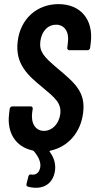

<svg xmlns="http://www.w3.org/2000/svg" viewBox="-20 -728 463 933"><path d="M384 -180C396 -278 349 -321 258 -397C193 -452 170 -477 176 -527C183 -579 214 -608 252 -608C293 -608 317 -574 310 -522L307 -496C306 -489 311 -484 317 -484H405C412 -484 417 -489 418 -496L421 -520C435 -633 372 -708 264 -708C161 -708 79 -638 66 -527C52 -415 119 -359 186 -304C248 -252 279 -227 273 -174C266 -124 232 -92 194 -92C154 -92 130 -126 136 -179L139 -199C140 -206 136 -211 129 -211H40C34 -211 28 -206 27 -199L24 -173C13 -81 58 -14 138 3C140 4 142 5 144 6C169 35 182 65 174 92C167 116 150 123 133 120C125 119 120 121 118 129L109 165C107 173 109 177 116 179C149 189 218 193 242 124C254 87 250 48 222 10C219 7 221 5 225 4C309 -14 372 -82 384 -180Z"/></svg>

Font: Barlow Condensed SemiBold
Style: Italic
Weight: 600
Width: 3
Italic angle: -7°
Designer: Jeremy Tribby
Foundry: Tribby Type
Version: Version 1.422;hotconv 1.0.109;makeotfexe 2.5.65596